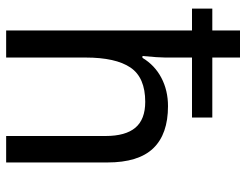

<svg xmlns="http://www.w3.org/2000/svg" viewBox="-108 -692 800 624"><g transform="rotate(90 292.0 -380.0)"><path d="M167 -670H362V-604H167V-517Q167 -496 162 -443H168Q192 -483 233 -504.5Q274 -526 325 -526Q416 -526 462 -478Q508 -430 508 -329V0H422V-323Q422 -388 395 -420Q368 -452 311 -452Q232 -452 199.5 -404Q167 -356 167 -258V0H79V-604H8V-670H79V-760H167Z"/></g></svg>

Font: Noto Sans Display
Style: Regular
Weight: 400
Designer: Monotype Design team
Foundry: Monotype Imaging Inc.
Version: Version 1.000